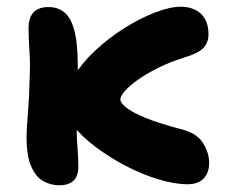

<svg xmlns="http://www.w3.org/2000/svg" viewBox="-20 -541 692 571"><path d="M538 7Q499 7 450 -8Q401 -23 352.5 -48.5Q304 -74 263 -105Q222 -136 197 -168.5Q172 -201 172 -229Q172 -270 197.5 -311.5Q223 -353 263 -390.5Q303 -428 350 -457.5Q397 -487 441.5 -504Q486 -521 517 -521Q555 -521 577.5 -500Q600 -479 600 -439Q600 -414 584.5 -398Q569 -382 525 -369Q484 -356 450 -339Q416 -322 390.5 -304Q365 -286 351.5 -270.5Q338 -255 338 -245Q338 -235 355.5 -221Q373 -207 411.5 -191Q450 -175 514 -158Q563 -147 582.5 -117.5Q602 -88 602 -56Q602 -27 585.5 -10Q569 7 538 7ZM156 10Q132 10 110 -1.5Q88 -13 73.5 -44.5Q59 -76 59 -133Q59 -158 63 -204.5Q67 -251 68 -303Q70 -344 68.5 -371.5Q67 -399 66 -419.5Q65 -440 65 -459Q66 -520 124 -520Q156 -520 176 -500Q196 -480 204.5 -435Q213 -390 211 -315Q210 -285 209 -258.5Q208 -232 208 -208.5Q208 -185 208 -162Q208 -127 210.5 -101Q213 -75 213 -47Q213 -17 198.5 -3.5Q184 10 156 10Z"/></svg>

Font: Shantell Sans
Style: Bold
Weight: 700
Designer: Stephen Nixon, Anya Danilova, Shantell Martin
Foundry: Arrow Type
Version: Version 1.011;[c5ecc13dd]